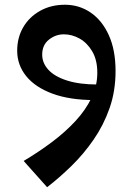

<svg xmlns="http://www.w3.org/2000/svg" viewBox="-20 -419 560 810"><path d="M178.8 370.8 79.8 260Q142.8 222.5 198.9 180.5Q255 138.5 298.2 91.8Q341.5 45 366 -6Q390.5 -57 390.5 -112Q390.5 -166 369.2 -202.1Q348 -238.2 315.9 -256.2Q283.8 -274.2 249.5 -274.2Q214.5 -274.2 186.2 -251.6Q158 -229 158 -188.5Q158 -153.2 184 -124.8Q210 -96.2 262.5 -79.4Q315 -62.5 392.5 -62.5L380 3.2Q274.8 3.2 201.6 -23.8Q128.5 -50.8 90.5 -97.9Q52.5 -145 52.5 -205Q52.5 -260.2 77.9 -303.9Q103.2 -347.5 149.1 -373.2Q195 -399 254 -399Q314 -399 362.4 -366Q410.8 -333 439.1 -270.5Q467.5 -208 467.5 -119Q467.5 -35 442.4 36.9Q417.2 108.8 375.1 169.8Q333 230.8 281.8 280.8Q230.5 330.8 178.8 370.8Z"/></svg>

Font: Marhey Light
Style: Regular
Weight: 300
Designer: Nur Syamsi & Bustanul Arifin
Foundry: Namelatype
Version: Version 1.000